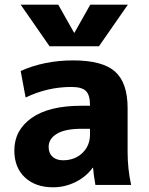

<svg xmlns="http://www.w3.org/2000/svg" viewBox="-20 -787 634 817"><path d="M297 -648 364 -767H524L401 -590H191L68 -767H228L295 -648ZM291 -530Q416 -530 469.5 -482.5Q523 -435 523 -327V-140Q523 -68 538 0H386Q378 -45 376 -73H374Q347 -35 301.5 -12.5Q256 10 206 10Q131 10 86 -32Q41 -74 41 -147Q41 -233 114.5 -285Q188 -337 326 -337H363V-339Q363 -383 345.5 -400Q328 -417 284 -417Q182 -417 89 -372L68 -485Q169 -530 291 -530ZM187 -162Q187 -135 203.5 -120Q220 -105 248 -105Q298 -105 330.5 -136Q363 -167 363 -215V-239H326Q258 -239 222.5 -218Q187 -197 187 -162Z"/></svg>

Font: Mplus 1p ExtraBold
Style: Regular
Weight: 800
Version: Version 1.061